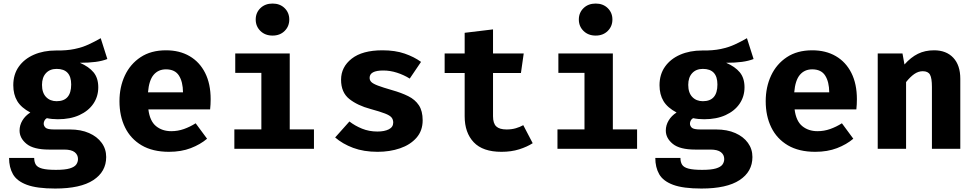

<svg xmlns="http://www.w3.org/2000/svg" viewBox="-20 -850 5578 1097"><path d="M555.4 -631.8 593.3 -512.8Q564.6 -501.5 526.2 -496.4Q487.7 -491.3 436.4 -491.3Q487.7 -469.2 514.6 -436.7Q541.5 -404.1 541.5 -351.3Q541.5 -298.5 513.3 -257.2Q485.1 -215.9 433.3 -192.3Q381.5 -168.7 310.8 -168.7Q276.9 -168.7 247.7 -174.9Q239 -170.3 234.4 -161.5Q229.7 -152.8 229.7 -143.6Q229.7 -130.8 240.3 -120.5Q250.8 -110.3 289.7 -110.3H379Q442.6 -110.3 489 -89.7Q535.4 -69.2 561 -33.8Q586.7 1.5 586.7 47.2Q586.7 130.8 513.3 179Q440 227.2 295.4 227.2Q190.8 227.2 133.6 205.9Q76.4 184.6 54.1 145.4Q31.8 106.2 31.8 52.3H175.4Q175.4 75.9 184.9 91Q194.4 106.2 221.3 113.3Q248.2 120.5 299.5 120.5Q351.3 120.5 378.5 112.3Q405.6 104.1 415.6 90Q425.6 75.9 425.6 58.5Q425.6 34.4 406.7 19.5Q387.7 4.6 346.7 4.6H260Q171.8 4.6 131.8 -27.9Q91.8 -60.5 91.8 -104.1Q91.8 -134.4 107.9 -161.5Q124.1 -188.7 153.3 -207.2Q101 -234.9 78.5 -272.6Q55.9 -310.3 55.9 -363.1Q55.9 -424.6 87.2 -469Q118.5 -513.3 173.6 -537.4Q228.7 -561.5 299.5 -561.5Q360.5 -560.5 405.6 -570Q450.8 -579.5 486.7 -596.2Q522.6 -612.8 555.4 -631.8ZM303.6 -456.4Q265.1 -456.4 242.6 -432.1Q220 -407.7 220 -365.1Q220 -320 243.1 -295.9Q266.2 -271.8 303.6 -271.8Q386.7 -271.8 386.7 -367.2Q386.7 -456.4 303.6 -456.4Z M827.7 -225.1Q835.9 -158.5 871.3 -129.5Q906.7 -100.5 958.5 -100.5Q995.9 -100.5 1030.8 -112.8Q1065.6 -125.1 1097.9 -145.6L1163.1 -57.4Q1124.6 -24.6 1070 -3.6Q1015.4 17.4 945.6 17.4Q852.3 17.4 789.2 -19.7Q726.2 -56.9 694.4 -122.1Q662.6 -187.2 662.6 -271.8Q662.6 -352.3 693.3 -418.2Q724.1 -484.1 783.3 -523.3Q842.6 -562.6 928.2 -562.6Q1006.2 -562.6 1063.3 -529.2Q1120.5 -495.9 1152.1 -433.3Q1183.6 -370.8 1183.6 -283.1Q1183.6 -269.2 1182.8 -253.3Q1182.1 -237.4 1180.5 -225.1ZM928.2 -453.8Q884.6 -453.8 857.9 -422.6Q831.3 -391.3 825.6 -322.6H1025.6Q1025.1 -382.1 1002.6 -417.9Q980 -453.8 928.2 -453.8Z M1537.4 -829.7Q1579.5 -829.7 1606.2 -803.6Q1632.8 -777.4 1632.8 -738.5Q1632.8 -699.5 1606.2 -673.1Q1579.5 -646.7 1537.4 -646.7Q1494.9 -646.7 1467.9 -673.1Q1441 -699.5 1441 -738.5Q1441 -777.4 1467.9 -803.6Q1494.9 -829.7 1537.4 -829.7ZM1635.4 -544.6V-110.8H1773.8V0H1319V-110.8H1473.3V-433.8H1324.1V-544.6Z M2136.4 -98.5Q2176.9 -98.5 2201.8 -111.3Q2226.7 -124.1 2226.7 -149.7Q2226.7 -167.2 2216.9 -179Q2207.2 -190.8 2179.5 -201.5Q2151.8 -212.3 2097.4 -227.2Q2022.6 -247.2 1975.6 -284.6Q1928.7 -322.1 1928.7 -394.4Q1928.7 -467.2 1989.5 -514.9Q2050.3 -562.6 2165.1 -562.6Q2237.9 -562.6 2292.1 -543.8Q2346.2 -525.1 2385.6 -496.4L2321 -401Q2287.2 -422.1 2248.2 -434.6Q2209.2 -447.2 2169.7 -447.2Q2091.8 -447.2 2091.8 -405.1Q2091.8 -391.3 2101.8 -381.3Q2111.8 -371.3 2139.5 -360.8Q2167.2 -350.3 2220.5 -334.9Q2273.3 -320 2312.6 -300.5Q2351.8 -281 2373.3 -248.5Q2394.9 -215.9 2394.9 -162.6Q2394.9 -103.1 2359.5 -62.8Q2324.1 -22.6 2265.6 -2.6Q2207.2 17.4 2137.4 17.4Q2058.5 17.4 1997.9 -5.1Q1937.4 -27.7 1894.9 -64.6L1976.4 -155.9Q2008.2 -131.3 2048.5 -114.9Q2088.7 -98.5 2136.4 -98.5Z M3023.6 -31.8Q2991.8 -11.3 2946.7 3.1Q2901.5 17.4 2845.1 17.4Q2738.5 17.4 2686.7 -37.2Q2634.9 -91.8 2634.9 -185.6V-432.8H2520.5V-544.6H2634.9V-662.6L2796.9 -682.1V-544.6H2972.3L2956.4 -432.8H2796.9V-185.6Q2796.9 -145.1 2815.4 -127.7Q2833.8 -110.3 2874.4 -110.3Q2903.1 -110.3 2926.9 -117.2Q2950.8 -124.1 2969.7 -134.9Z M3383.6 -829.7Q3425.6 -829.7 3452.3 -803.6Q3479 -777.4 3479 -738.5Q3479 -699.5 3452.3 -673.1Q3425.6 -646.7 3383.6 -646.7Q3341 -646.7 3314.1 -673.1Q3287.2 -699.5 3287.2 -738.5Q3287.2 -777.4 3314.1 -803.6Q3341 -829.7 3383.6 -829.7ZM3481.5 -544.6V-110.8H3620V0H3165.1V-110.8H3319.5V-433.8H3170.3V-544.6Z M4247.7 -631.8 4285.6 -512.8Q4256.9 -501.5 4218.5 -496.4Q4180 -491.3 4128.7 -491.3Q4180 -469.2 4206.9 -436.7Q4233.8 -404.1 4233.8 -351.3Q4233.8 -298.5 4205.6 -257.2Q4177.4 -215.9 4125.6 -192.3Q4073.8 -168.7 4003.1 -168.7Q3969.2 -168.7 3940 -174.9Q3931.3 -170.3 3926.7 -161.5Q3922.1 -152.8 3922.1 -143.6Q3922.1 -130.8 3932.6 -120.5Q3943.1 -110.3 3982.1 -110.3H4071.3Q4134.9 -110.3 4181.3 -89.7Q4227.7 -69.2 4253.3 -33.8Q4279 1.5 4279 47.2Q4279 130.8 4205.6 179Q4132.3 227.2 3987.7 227.2Q3883.1 227.2 3825.9 205.9Q3768.7 184.6 3746.4 145.4Q3724.1 106.2 3724.1 52.3H3867.7Q3867.7 75.9 3877.2 91Q3886.7 106.2 3913.6 113.3Q3940.5 120.5 3991.8 120.5Q4043.6 120.5 4070.8 112.3Q4097.9 104.1 4107.9 90Q4117.9 75.9 4117.9 58.5Q4117.9 34.4 4099 19.5Q4080 4.6 4039 4.6H3952.3Q3864.1 4.6 3824.1 -27.9Q3784.1 -60.5 3784.1 -104.1Q3784.1 -134.4 3800.3 -161.5Q3816.4 -188.7 3845.6 -207.2Q3793.3 -234.9 3770.8 -272.6Q3748.2 -310.3 3748.2 -363.1Q3748.2 -424.6 3779.5 -469Q3810.8 -513.3 3865.9 -537.4Q3921 -561.5 3991.8 -561.5Q4052.8 -560.5 4097.9 -570Q4143.1 -579.5 4179 -596.2Q4214.9 -612.8 4247.7 -631.8ZM3995.9 -456.4Q3957.4 -456.4 3934.9 -432.1Q3912.3 -407.7 3912.3 -365.1Q3912.3 -320 3935.4 -295.9Q3958.5 -271.8 3995.9 -271.8Q4079 -271.8 4079 -367.2Q4079 -456.4 3995.9 -456.4Z M4520 -225.1Q4528.2 -158.5 4563.6 -129.5Q4599 -100.5 4650.8 -100.5Q4688.2 -100.5 4723.1 -112.8Q4757.9 -125.1 4790.3 -145.6L4855.4 -57.4Q4816.9 -24.6 4762.3 -3.6Q4707.7 17.4 4637.9 17.4Q4544.6 17.4 4481.5 -19.7Q4418.5 -56.9 4386.7 -122.1Q4354.9 -187.2 4354.9 -271.8Q4354.9 -352.3 4385.6 -418.2Q4416.4 -484.1 4475.6 -523.3Q4534.9 -562.6 4620.5 -562.6Q4698.5 -562.6 4755.6 -529.2Q4812.8 -495.9 4844.4 -433.3Q4875.9 -370.8 4875.9 -283.1Q4875.9 -269.2 4875.1 -253.3Q4874.4 -237.4 4872.8 -225.1ZM4620.5 -453.8Q4576.9 -453.8 4550.3 -422.6Q4523.6 -391.3 4517.9 -322.6H4717.9Q4717.4 -382.1 4694.9 -417.9Q4672.3 -453.8 4620.5 -453.8Z M4994.9 0V-544.6H5136.4L5147.7 -481.5Q5184.1 -522.6 5224.6 -542.6Q5265.1 -562.6 5316.9 -562.6Q5386.7 -562.6 5426.7 -520Q5466.7 -477.4 5466.7 -400V0H5304.6V-353.3Q5304.6 -403.6 5293.6 -423.3Q5282.6 -443.1 5252.3 -443.1Q5226.7 -443.1 5203.3 -426.7Q5180 -410.3 5156.9 -381V0Z"/></svg>

Font: FiraCode Nerd Font
Style: Bold
Weight: 700
Designer: Carrois Corporate, Edenspiekermann AG, Nikita Prokopov
Foundry: Carrois Corporate, Edenspiekermann AG, Nikita Prokopov
Version: Version 6.002;Nerd Fonts 2.1.0